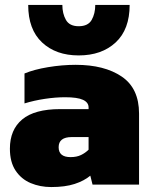

<svg xmlns="http://www.w3.org/2000/svg" viewBox="-20 -746 619 776"><path d="M298 -522Q206 -522 150 -574.5Q94 -627 94 -726H232Q232 -691 246.5 -665.5Q261 -640 298 -640Q336 -640 350.5 -665.5Q365 -691 365 -726H504Q504 -627 447.5 -574.5Q391 -522 298 -522ZM187 10Q142 10 104 -6Q66 -22 43 -56.5Q20 -91 20 -145Q20 -222 70 -263.5Q120 -305 223 -305H338V-312Q338 -332 315.5 -342.5Q293 -353 243 -353Q205 -353 161.5 -346.5Q118 -340 79 -328V-449Q117 -465 174 -474.5Q231 -484 286 -484Q402 -484 472 -436.5Q542 -389 542 -287V0H354L345 -36Q320 -15 281.5 -2.5Q243 10 187 10ZM265 -111Q290 -111 307.5 -119.5Q325 -128 338 -141V-192H270Q217 -192 217 -151Q217 -111 265 -111Z"/></svg>

Font: Kanit ExtraBold
Style: Regular
Weight: 800
Designer: Katatrad Team
Foundry: CadsonDemak
Version: Version 2.000; ttfautohint (v1.8.3)